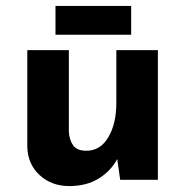

<svg xmlns="http://www.w3.org/2000/svg" viewBox="-20 -606 624 647"><path d="M213 21Q154 21 114 -15.5Q74 -52 72 -110V-437H212V-162Q214 -133 227 -115.5Q240 -98 271 -98Q318 -98 345 -143.5Q372 -189 372 -259V-437H512V0H385L375 -70Q353 -29 312 -4Q271 21 213 21ZM167 -586H422V-489H167Z"/></svg>

Font: Synthetic
Style: Bold
Weight: 700
Designer: Santiago Orozco
Foundry: Typemade
Version: Version 2.000; ttfautohint (v1.8.4.7-5d5b)